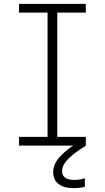

<svg xmlns="http://www.w3.org/2000/svg" viewBox="-20 -750 540 989"><path d="M78 0V-45H225V-685H78V-730H422V-685H275V-45H422V0ZM359 219Q320 219 296.5 207Q273 195 263.5 177Q254 159 254 138Q254 96 287 59Q320 22 379 -15L423 0Q364 36 332 68Q300 100 300 131Q300 149 309 159Q318 169 332.5 173Q347 177 362 177Q377 177 391 174.5Q405 172 417 168V212Q404 216 389.5 217.5Q375 219 359 219Z"/></svg>

Font: M PLUS 1 Code Light
Style: Regular
Weight: 300
Designer: Coji Morishita
Foundry: UNDERFOREST DESIGN
Version: Version 1.002